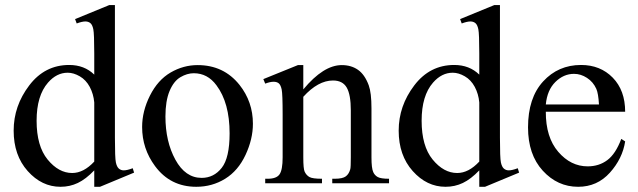

<svg xmlns="http://www.w3.org/2000/svg" viewBox="-20 -714 2484 748"><path d="M347.2 -50.3Q314.5 -16.1 283.2 -1.2Q252 13.7 215.8 13.7Q142.6 13.7 87.9 -47.6Q33.2 -108.9 33.2 -205.1Q33.2 -301.3 93.8 -381.1Q154.3 -460.9 249.5 -460.9Q308.6 -460.9 347.2 -423.3V-505.9Q347.2 -582.5 343.5 -600.1Q339.8 -617.7 332 -624Q324.2 -630.4 312.5 -630.4Q299.8 -630.4 278.8 -622.6L272.5 -639.6L405.8 -694.3H427.7V-177.2Q427.7 -98.6 431.4 -81.3Q435.1 -64 443.1 -57.1Q451.2 -50.3 461.9 -50.3Q475.1 -50.3 497.1 -58.6L502.4 -41.5L369.6 13.7H347.2ZM347.2 -84.5V-314.9Q344.2 -348.1 329.6 -375.5Q314.9 -402.8 290.8 -416.7Q266.6 -430.7 243.7 -430.7Q200.7 -430.7 167 -392.1Q122.6 -341.3 122.6 -243.7Q122.6 -145 165.5 -92.5Q208.5 -40 261.2 -40Q305.7 -40 347.2 -84.5Z M750 -460.4Q851.6 -460.4 913.1 -383.3Q965.3 -317.4 965.3 -231.9Q965.3 -171.9 936.5 -110.4Q907.7 -48.8 857.2 -17.6Q806.6 13.7 744.6 13.7Q643.6 13.7 584 -66.9Q533.7 -134.8 533.7 -219.2Q533.7 -280.8 564.2 -341.6Q594.7 -402.3 644.5 -431.4Q694.3 -460.4 750 -460.4ZM734.9 -428.7Q709 -428.7 682.9 -413.3Q656.7 -397.9 640.6 -359.4Q624.5 -320.8 624.5 -260.3Q624.5 -162.6 663.3 -91.8Q702.1 -21 765.6 -21Q813 -21 843.8 -60.1Q874.5 -99.1 874.5 -194.3Q874.5 -313.5 823.2 -381.8Q788.6 -428.7 734.9 -428.7Z M1161.6 -365.7Q1240.2 -460.4 1311.5 -460.4Q1348.1 -460.4 1374.5 -442.1Q1400.9 -423.8 1416.5 -381.8Q1427.2 -352.5 1427.2 -292V-101.1Q1427.2 -58.6 1434.1 -43.5Q1439.5 -31.2 1451.4 -24.4Q1463.4 -17.6 1495.6 -17.6V0H1274.4V-17.6H1283.7Q1314.9 -17.6 1327.4 -27.1Q1339.8 -36.6 1344.7 -55.2Q1346.7 -62.5 1346.7 -101.1V-284.2Q1346.7 -345.2 1330.8 -372.8Q1314.9 -400.4 1277.3 -400.4Q1219.2 -400.4 1161.6 -336.9V-101.1Q1161.6 -55.7 1167 -44.9Q1173.8 -30.8 1185.8 -24.2Q1197.8 -17.6 1234.4 -17.6V0H1013.2V-17.6H1022.9Q1057.1 -17.6 1069.1 -34.9Q1081.1 -52.2 1081.1 -101.1V-267.1Q1081.1 -347.7 1077.4 -365.2Q1073.7 -382.8 1066.2 -389.2Q1058.6 -395.5 1045.9 -395.5Q1032.2 -395.5 1013.2 -388.2L1005.9 -405.8L1140.6 -460.4H1161.6Z M1847.2 -50.3Q1814.5 -16.1 1783.2 -1.2Q1752 13.7 1715.8 13.7Q1642.6 13.7 1587.9 -47.6Q1533.2 -108.9 1533.2 -205.1Q1533.2 -301.3 1593.8 -381.1Q1654.3 -460.9 1749.5 -460.9Q1808.6 -460.9 1847.2 -423.3V-505.9Q1847.2 -582.5 1843.5 -600.1Q1839.8 -617.7 1832 -624Q1824.2 -630.4 1812.5 -630.4Q1799.8 -630.4 1778.8 -622.6L1772.5 -639.6L1905.8 -694.3H1927.7V-177.2Q1927.7 -98.6 1931.4 -81.3Q1935.1 -64 1943.1 -57.1Q1951.2 -50.3 1961.9 -50.3Q1975.1 -50.3 1997.1 -58.6L2002.4 -41.5L1869.6 13.7H1847.2ZM1847.2 -84.5V-314.9Q1844.2 -348.1 1829.6 -375.5Q1814.9 -402.8 1790.8 -416.7Q1766.6 -430.7 1743.7 -430.7Q1700.7 -430.7 1667 -392.1Q1622.6 -341.3 1622.6 -243.7Q1622.6 -145 1665.5 -92.5Q1708.5 -40 1761.2 -40Q1805.7 -40 1847.2 -84.5Z M2106.4 -278.8Q2106 -179.2 2154.8 -122.6Q2203.6 -65.9 2269.5 -65.9Q2313.5 -65.9 2345.9 -90.1Q2378.4 -114.3 2400.4 -172.9L2415.5 -163.1Q2405.3 -96.2 2356 -41.3Q2306.6 13.7 2232.4 13.7Q2151.9 13.7 2094.5 -49.1Q2037.1 -111.8 2037.1 -217.8Q2037.1 -332.5 2095.9 -396.7Q2154.8 -460.9 2243.7 -460.9Q2318.8 -460.9 2367.2 -411.4Q2415.5 -361.8 2415.5 -278.8ZM2106.4 -307.1H2313.5Q2311 -350.1 2303.2 -367.7Q2291 -395 2266.8 -410.6Q2242.7 -426.3 2216.3 -426.3Q2175.8 -426.3 2143.8 -394.8Q2111.8 -363.3 2106.4 -307.1Z"/></svg>

Font: Jameel Khushkhati
Style: Regular
Weight: 400
Version: Version 3.5